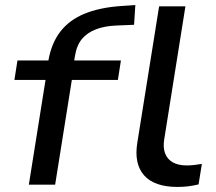

<svg xmlns="http://www.w3.org/2000/svg" viewBox="-20 -730 854 759"><path d="M94 0 160 -414H37L49 -491H199L167 -465L171 -489Q183 -559 218.5 -605Q254 -651 313.5 -675.5Q373 -700 456 -706L515 -710L510 -632L438 -629Q393 -627 359 -614Q325 -601 304 -576Q283 -551 276 -507L270 -470L252 -491H458L446 -414H264L198 0ZM682 9Q590 9 549.5 -37Q509 -83 523 -167L609 -705H713L629 -178Q624 -147 632.5 -124Q641 -101 662.5 -88.5Q684 -76 719 -76Q733 -76 749.5 -78Q766 -80 778 -82L765 -1Q744 4 724 6.5Q704 9 682 9Z"/></svg>

Font: Nunito Sans 10pt Expanded Medium
Style: Italic
Weight: 500
Width: 7
Italic angle: -9°
Designer: Vernon Adams
Foundry: Vernon Adams
Version: Version 3.101;gftools[0.9.27]